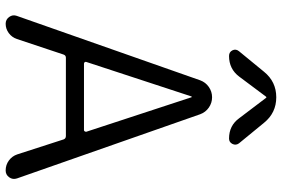

<svg xmlns="http://www.w3.org/2000/svg" viewBox="-179 -818 997 679"><g transform="rotate(90 319.5 -478.5)"><path d="M199 -285Q198 -282 200 -279.5Q202 -277 205 -277H440Q443 -277 444.5 -279.5Q446 -282 446 -285L324 -657Q324 -658 323 -658Q321 -658 321 -657ZM64 0Q49 0 40 -12.5Q31 -25 36 -39L264 -688Q271 -707 287.5 -718.5Q304 -730 324 -730Q344 -730 360.5 -718.5Q377 -707 384 -688L611 -40Q616 -25 607 -12.5Q598 0 583 0Q563 0 547.5 -11.5Q532 -23 526 -41L473 -205Q470 -213 461 -213H184Q176 -213 173 -205L118 -40Q112 -22 97 -11Q82 0 64 0ZM414 -914 487 -825Q495 -814 489 -802Q483 -790 470 -790Q424 -790 398 -826L326 -921Q326 -922 324 -922L322 -921L251 -826Q224 -790 178 -790Q164 -790 158 -802Q152 -814 161 -825L234 -914Q269 -957 324 -957Q379 -957 414 -914Z"/></g></svg>

Font: Rounded Mplus 1c
Style: Regular
Weight: 400
Version: Version 1.059.20150529